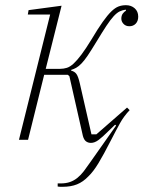

<svg xmlns="http://www.w3.org/2000/svg" viewBox="-20 -538 566 739"><path d="M173 -482H87L90 -499L217 -516L156 -273H211Q225 -273 237.5 -277Q250 -281 263.5 -293.5Q277 -306 293.5 -328Q310 -350 332 -386Q357 -428 375.5 -454Q394 -480 408.5 -494Q423 -508 436 -513Q449 -518 465 -518Q485 -518 498.5 -506Q512 -494 512 -474Q512 -457 502.5 -447Q493 -437 478 -437Q464 -437 455.5 -446Q447 -455 447 -466Q447 -478 452.5 -485.5Q458 -493 465 -497L464 -501Q451 -499 440.5 -494Q430 -489 417.5 -475.5Q405 -462 389.5 -438.5Q374 -415 351 -377Q331 -344 317.5 -324Q304 -304 293 -293Q282 -282 273 -277Q264 -272 254 -269V-266Q267 -263 274 -253.5Q281 -244 287 -218L332 -21H351L469 -124L479 -114Q457 -91 442 -64Q427 -37 407 2Q379 57 359 90Q339 123 320 141Q300 162 276.5 171.5Q253 181 221 181Q216 181 211.5 181Q207 181 202 180V168H213Q234 168 249.5 162.5Q265 157 278 146.5Q291 136 302.5 121Q314 106 327 87L427 -55L423 -58L397 -33Q374 -10 359 1Q344 12 330 12Q319 12 311 6Q303 0 299 -15L247 -245L241 -250H150L88 0H53Z"/></svg>

Font: IBM Plex Serif ExtLt
Style: Italic
Weight: 200
Italic angle: -14°
Designer: Mike Abbink, Paul van der Laan, Pieter van Rosmalen
Foundry: Bold Monday
Version: Version 3.001